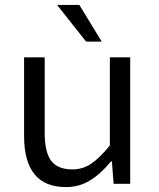

<svg xmlns="http://www.w3.org/2000/svg" viewBox="-20 -741 640 774"><path d="M327.1 -573.2 210 -721.2H299.8L390.1 -573.2ZM246.1 13.2Q77.1 13.2 77.1 -192.9V-509.8H160.2V-204.1Q160.2 -128.4 186 -93.3Q211.9 -58.1 272 -58.1Q313 -58.1 346.9 -80.6Q380.9 -103 422.9 -154.8V-509.8H504.9V0H438L431.2 -89.8H426.8Q386.7 -40.5 343 -13.7Q299.3 13.2 246.1 13.2Z"/></svg>

Font: Office Code Pro D
Style: Regular
Weight: 400
Designer: Nathan Rutzky & Paul D. Hunt
Foundry: Adobe Systems Incorporated
Version: Version 1.004;PS 001.004;hotconv 1.0.70;makeotf.lib2.5.58329